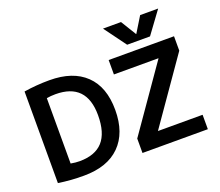

<svg xmlns="http://www.w3.org/2000/svg" viewBox="-152 -1186 1628 1418"><g transform="rotate(-20 662.0 -476.5)"><path d="M79.1 -4.9V-724.6Q177.7 -740.2 279.3 -740.2Q462.9 -740.2 562.5 -644.5Q662.1 -548.8 662.1 -368.2Q662.1 -187.5 563 -88.9Q463.9 9.8 279.3 9.8Q171.9 9.8 79.1 -4.9ZM216.8 -108.4Q253.9 -101.6 286.1 -101.6Q408.2 -101.6 468.8 -168.9Q529.3 -236.3 529.3 -375Q529.3 -627.9 286.1 -627.9Q249 -627.9 216.8 -622.1ZM742.2 0V-113.3L1091.8 -615.2V-617.2H742.2V-730.5H1255.9V-617.2L906.2 -115.2V-113.3H1255.9V0ZM782.2 -962.9H923.8L998 -841.8H1000L1074.2 -962.9H1215.8L1088.9 -790H909.2Z"/></g></svg>

Font: GenEi M Gothic v2 Bold
Style: Regular
Weight: 700
Version: Version 2.0